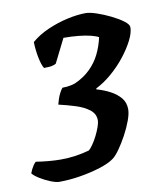

<svg xmlns="http://www.w3.org/2000/svg" viewBox="-122 -628 671 796"><g transform="rotate(-10 213.0 -230.0)"><path d="M64 105Q50 105 26.5 95.5Q3 86 -17.5 73Q-38 60 -45 50Q-38 32 -30 20Q-22 8 -18 6Q7 10 34.5 12.5Q62 15 86 15Q118 15 149 10.5Q180 6 207 -2Q215 -9 225 -23.5Q235 -38 244 -56Q253 -74 259 -91Q265 -108 265 -119Q265 -146 242.5 -163.5Q220 -181 185 -192Q150 -203 115 -211Q117 -219 121 -232Q125 -245 131.5 -257.5Q138 -270 144 -277Q154 -277 163.5 -278Q173 -279 182 -281Q191 -283 199 -286Q237 -303 263.5 -329Q290 -355 306 -387.5Q322 -420 330 -457Q320 -463 298.5 -468.5Q277 -474 247.5 -477Q218 -480 184 -480L134 -380Q130 -377 119 -374Q108 -371 83 -371Q74 -385 67.5 -417Q61 -449 60 -484Q90 -510 131 -528Q172 -546 215 -555.5Q258 -565 293 -565Q309 -565 337.5 -555.5Q366 -546 395.5 -531.5Q425 -517 445 -502Q465 -487 465 -475Q465 -452 449 -420.5Q433 -389 407 -356Q381 -323 348.5 -295Q316 -267 282 -250L281 -246Q313 -237 339 -223Q365 -209 381 -189.5Q397 -170 397 -142Q397 -123 386.5 -94.5Q376 -66 360 -36.5Q344 -7 327 17Q310 41 297 50Q277 65 237.5 77.5Q198 90 152 97.5Q106 105 64 105Z"/></g></svg>

Font: Texturina 12pt ExtraBold
Style: Italic
Weight: 800
Italic angle: -11°
Designer: Guillermo Torres Carreño
Foundry: Omnibus-Type
Version: Version 1.002